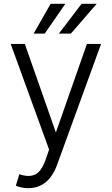

<svg xmlns="http://www.w3.org/2000/svg" viewBox="-20 -778 585 1005"><path d="M92 203Q75 200 63 194L81 134Q108 143 129 143Q146 143 163 136Q196 121 218 60L237 5L36 -548H110L272 -86H273L435 -548H509L278 87Q233 207 127 207Q107 207 92 203ZM486 -758 351 -602H288L407 -758ZM322 -758 214 -602H156L245 -758Z"/></svg>

Font: Sinter Normal
Style: Regular
Weight: 350
Foundry: Adobe & rsms
Version: Version 1.000